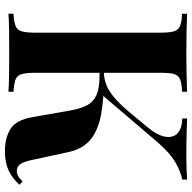

<svg xmlns="http://www.w3.org/2000/svg" viewBox="-20 -728 762 761"><g transform="rotate(90 360.5 -347.0)"><path d="M343 -708V-688Q311 -687 294.5 -680.5Q278 -674 273 -656.5Q268 -639 268 -602V-106Q268 -70 273.5 -52Q279 -34 295 -28Q311 -22 343 -20V0Q316 -2 275 -2.5Q234 -3 192 -3Q144 -3 101.5 -2.5Q59 -2 34 0V-20Q66 -22 82 -28Q98 -34 103.5 -52Q109 -70 109 -106V-602Q109 -639 103.5 -656.5Q98 -674 81.5 -680.5Q65 -687 34 -688V-708Q59 -707 101.5 -706Q144 -705 192 -705Q234 -705 275 -706Q316 -707 343 -708ZM297 -378Q377 -378 436.5 -366.5Q496 -355 532.5 -325.5Q569 -296 582 -239L611 -105Q619 -64 629 -48.5Q639 -33 659 -33Q671 -34 679.5 -39.5Q688 -45 698 -56L712 -44Q685 -14 654 0Q623 14 579 14Q525 14 490 -8.5Q455 -31 444 -94L417 -247Q410 -287 396.5 -312Q383 -337 356 -349Q329 -361 281 -361H242V-378ZM264 -361V-378Q307 -379 342 -401.5Q377 -424 417 -471L476 -542Q515 -587 521 -619.5Q527 -652 508 -670Q489 -688 449 -689V-708Q473 -707 496 -706.5Q519 -706 543 -705.5Q567 -705 596 -705Q626 -705 649.5 -706Q673 -707 691 -708V-689Q658 -682 622 -661Q586 -640 545 -593L347 -361Z"/></g></svg>

Font: Playfair Display
Style: Bold
Weight: 700
Designer: Claus Eggers Sørensen
Foundry: Claus Eggers Sørensen
Version: Version 1.203